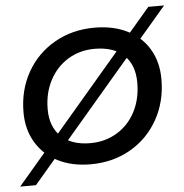

<svg xmlns="http://www.w3.org/2000/svg" viewBox="-51 -647 735 765"><g transform="rotate(-5 317.0 -264.5)"><path d="M38 -223Q38 -312 78 -383Q118 -454 189 -494.5Q260 -535 349 -535Q424 -535 480 -507Q536 -479 566.5 -427.5Q597 -376 597 -307Q597 -218 557 -146.5Q517 -75 446.5 -34.5Q376 6 287 6Q212 6 156 -22.5Q100 -51 69 -103Q38 -155 38 -223ZM500 -302Q500 -373 459 -412Q418 -451 342 -451Q283 -451 236 -422.5Q189 -394 162 -343Q135 -292 135 -227Q135 -157 176.5 -117.5Q218 -78 293 -78Q352 -78 399.5 -106.5Q447 -135 473.5 -186Q500 -237 500 -302ZM570 -599H633L62 70H-1Z"/></g></svg>

Font: Montserrat Alternates Medium
Style: Italic
Weight: 500
Italic angle: -11.3°
Designer: Julieta Ulanovsky
Foundry: Julieta Ulanovsky
Version: Version 7.200